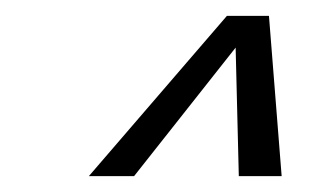

<svg xmlns="http://www.w3.org/2000/svg" viewBox="-20 -702 406 242"><path d="M149 -480H92L266 -682H319L335 -480H281L277 -642Z"/></svg>

Font: Dynalight
Style: Regular
Weight: 400
Designer: Astigmatic (AOETI)
Foundry: Astigmatic (AOETI)
Version: Version 1.000